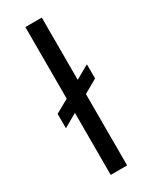

<svg xmlns="http://www.w3.org/2000/svg" viewBox="-192 -775 652 820"><g transform="rotate(-30 134.5 -364.5)"><path d="M93 0V-306L27 -268V-339L93 -376V-729H174V-422L241 -460V-390L174 -352V0Z"/></g></svg>

Font: Mona Sans
Style: Regular
Weight: 400
Designer: Deni Anggara
Foundry: GitHub
Version: Version 2.000;Glyphs 3.2.3 (3260)